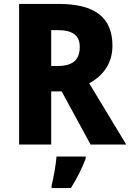

<svg xmlns="http://www.w3.org/2000/svg" viewBox="-20 -785 661 975"><path d="M279 -765H77V-51H240V-321H293L440 -51H621L433 -362C503 -400 551 -462 551 -553C551 -695 463 -765 279 -765ZM272 -632C349 -632 385 -606 385 -546C385 -481 349 -450 274 -450H240V-632ZM415 21V10H267C264 51 252 118 242 157V170H340C372 119 396 70 415 21Z"/></svg>

Font: Noto Sans Tamil UI SemiCondensed ExtraBold
Style: Regular
Weight: 800
Width: 4
Designer: Jelle Bosma - Monotype Design Team
Foundry: Monotype Imaging Inc.
Version: Version 2.004